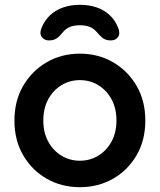

<svg xmlns="http://www.w3.org/2000/svg" viewBox="-20 -768 664 798"><path d="M584 -267Q584 -185 547.5 -122.5Q511 -60 449.5 -25Q388 10 312 10Q236 10 174.5 -25Q113 -60 76.5 -122.5Q40 -185 40 -267Q40 -349 76.5 -411.5Q113 -474 174.5 -509.5Q236 -545 312 -545Q388 -545 449.5 -509.5Q511 -474 547.5 -411.5Q584 -349 584 -267ZM464 -267Q464 -318 443.5 -355.5Q423 -393 388.5 -414Q354 -435 312 -435Q270 -435 235.5 -414Q201 -393 180.5 -355.5Q160 -318 160 -267Q160 -217 180.5 -179.5Q201 -142 235.5 -121Q270 -100 312 -100Q354 -100 388.5 -121Q423 -142 443.5 -179.5Q464 -217 464 -267ZM312 -748Q350 -748 381 -737.5Q412 -727 435 -706Q458 -685 470 -655Q481 -630 471 -615Q461 -600 441 -600Q420 -600 407.5 -609.5Q395 -619 381 -636Q370 -649 353.5 -656Q337 -663 312 -663Q287 -663 270.5 -656Q254 -649 243 -636Q230 -619 217 -609.5Q204 -600 183 -600Q164 -600 153.5 -614.5Q143 -629 153 -653Q166 -684 188.5 -705Q211 -726 242.5 -737Q274 -748 312 -748Z"/></svg>

Font: zvoove
Style: Bold
Weight: 700
Designer: Vernon Adams (Nunito) & Andrew Paglinawan (Quicksand)
Foundry: zvoove
Version: Version 3.006